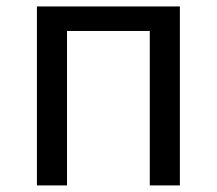

<svg xmlns="http://www.w3.org/2000/svg" viewBox="-20 -563 658 583"><path d="M92.1 0V-543.4H526.2V0H434.8V-469H183.5V0Z"/></svg>

Font: Noto Sans HK Thin
Style: Regular
Weight: 100
Designer: Ryoko NISHIZUKA 西塚涼子 (kana, bopomofo & ideographs); Paul D. Hunt (Latin, Greek & Cyrillic); Sandoll Communications 산돌커뮤니
Foundry: Adobe
Version: Version 2.004-H2;hotconv 1.0.118;makeotfexe 2.5.65603